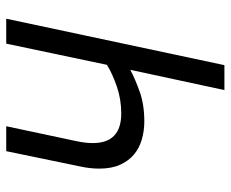

<svg xmlns="http://www.w3.org/2000/svg" viewBox="-82 -658 740 616"><g transform="rotate(90 288.0 -350.0)"><path d="M385 0 433 -226Q439 -254 439 -278Q439 -369 344 -369Q299 -369 258 -355Q217 -341 188 -323L120 0H40L189 -700H269L204 -398Q232 -413 273.5 -428Q315 -443 370 -443Q400 -443 427.5 -435Q455 -427 475.5 -410Q496 -393 508.5 -365.5Q521 -338 521 -298Q521 -269 514 -237L465 0Z"/></g></svg>

Font: PT Sans
Style: Italic
Weight: 400
Italic angle: -12°
Designer: A.Korolkova, O.Umpeleva, V.Yefimov
Foundry: ParaType Ltd
Version: Version 2.003W OFL